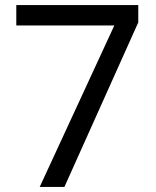

<svg xmlns="http://www.w3.org/2000/svg" viewBox="-20 -734 612 754"><path d="M136 0 429 -634H44V-714H523V-646L233 0Z"/></svg>

Font: Noto Sans Hebrew Droid
Style: Regular
Weight: 400
Designer: Monotype Design Team
Foundry: Monotype Imaging Inc.
Version: Version 1.100